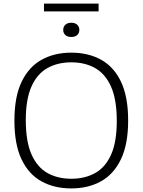

<svg xmlns="http://www.w3.org/2000/svg" viewBox="-20 -1043 796 1072"><path d="M378 9Q283 9 211.5 -30.5Q140 -70 100.2 -153.5Q60.5 -237 60.5 -370Q60.5 -503 100.8 -586.5Q141 -670 212.5 -709.5Q284 -749 378 -749Q473 -749 544.5 -709.5Q616 -670 655.8 -586.2Q695.5 -502.5 695.5 -370Q695.5 -237.5 655.2 -153.8Q615 -70 543.5 -30.5Q472 9 378 9ZM378 -45Q454 -45 511.2 -76.8Q568.5 -108.5 600.2 -179.5Q632 -250.5 632 -367.5Q632 -487.5 600 -559.2Q568 -631 511 -663Q454 -695 378 -695Q302.5 -695 245.2 -663.2Q188 -631.5 156 -560.5Q124 -489.5 124 -372.5Q124 -252.5 156 -180.8Q188 -109 245 -77Q302 -45 378 -45ZM378 -836.5Q357 -836.5 345 -847.2Q333 -858 333 -876Q333 -894 345 -905Q357 -916 378 -916Q399 -916 411 -905Q423 -894 423 -876Q423 -858 411 -847.2Q399 -836.5 378 -836.5ZM225.5 -979.5V-1023H530.5V-979.5Z"/></svg>

Font: Encode Sans SmExp Lt
Style: Regular
Weight: 300
Width: 6
Designer: Multiple Designers
Foundry: Impallari Type
Version: Version 3.002; ttfautohint (v1.8.3) -l 8 -r 50 -G 200 -x 14 